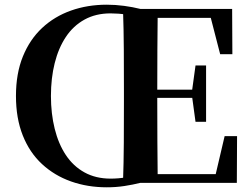

<svg xmlns="http://www.w3.org/2000/svg" viewBox="-20 -779 1072 818"><path d="M197 -370Q197 -295 213 -230.5Q229 -166 260.5 -118.5Q292 -71 340 -44.5Q388 -18 451 -18Q485 -18 516.5 -23.5Q548 -29 578 -40V0Q546 8 510 13.5Q474 19 435 19Q353 19 282.5 -6Q212 -31 159 -80Q106 -129 77 -202Q48 -275 48 -370Q48 -466 77.5 -538.5Q107 -611 159.5 -660Q212 -709 282.5 -734Q353 -759 435 -759Q472 -759 509 -754Q546 -749 578 -741V-701Q549 -712 517 -717Q485 -722 451 -722Q388 -722 340 -695.5Q292 -669 260.5 -621.5Q229 -574 213 -510Q197 -446 197 -370ZM504 0Q507 -85 507.5 -171.5Q508 -258 508 -346V-394Q508 -481 507.5 -567.5Q507 -654 504 -741H652Q651 -656 650.5 -568Q650 -480 650 -387V-359Q650 -263 650.5 -175Q651 -87 652 0ZM813 -260 798 -370V-391L813 -500H858V-260ZM577 -362V-397H824V-362ZM918 -548 878 -703H577V-741H969L970 -548ZM937 -199H990L989 0H577V-37H899Z"/></svg>

Font: Noto Serif TC ExtraLight
Style: Bold
Weight: 700
Version: Version 2.002-H1;hotconv 1.1.0;makeotfexe 2.6.0